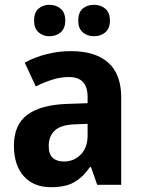

<svg xmlns="http://www.w3.org/2000/svg" viewBox="-20 -770 594 800"><path d="M276 -557Q377 -557 431 -509Q485 -461 485 -364V0H385L359 -74H355Q324 -30 288 -10Q252 10 192 10Q120 10 79 -36Q38 -82 38 -163Q38 -250 93.5 -291.5Q149 -333 258 -337L345 -340V-366Q345 -449 268 -449Q233 -449 199.5 -438.5Q166 -428 129 -410L83 -509Q125 -532 174.5 -544.5Q224 -557 276 -557ZM294 -252Q233 -250 208 -226Q183 -202 183 -162Q183 -127 200 -112Q217 -97 246 -97Q288 -97 316.5 -126Q345 -155 345 -206V-254ZM122 -684Q122 -718 140.5 -734Q159 -750 186 -750Q214 -750 233 -733.5Q252 -717 252 -684Q252 -652 233 -635.5Q214 -619 186 -619Q159 -619 140.5 -635.5Q122 -652 122 -684ZM306 -684Q306 -718 324.5 -734Q343 -750 372 -750Q400 -750 419 -733.5Q438 -717 438 -684Q438 -652 419 -635.5Q400 -619 372 -619Q343 -619 324.5 -635.5Q306 -652 306 -684Z"/></svg>

Font: Noto Sans Tamil SemiCondensed
Style: Bold
Weight: 700
Width: 4
Designer: Jelle Bosma - Monotype Design Team
Foundry: Monotype Imaging Inc.
Version: Version 2.004; ttfautohint (v1.8.4.7-5d5b)